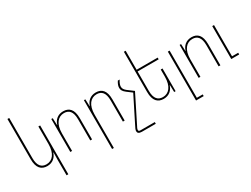

<svg xmlns="http://www.w3.org/2000/svg" viewBox="-72 -1480 3181 2432"><g transform="rotate(-30 1518.5 -264.0)"><path d="M395 232V-482H369V-226C369 -86 307 -15 220 -15C149 -15 103 -59 103 -173V-760H77V-172C77 -41 133 10 218 10C299 10 348 -40 368 -102H371C370 -68 369 -36 369 0V232Z M558 0H584V-256C584 -396 647 -467 734 -467C805 -467 850 -423 850 -309V0H876V-310C876 -441 821 -492 735 -492C654 -492 605 -442 586 -380H583L579 -482H558Z M1035 232H1061V-256C1061 -396 1124 -467 1211 -467C1282 -467 1327 -423 1327 -309V0H1353V-310C1353 -441 1298 -492 1212 -492C1131 -492 1082 -442 1063 -380H1060L1056 -482H1035Z M1411 189C1411 215 1427 232 1471 232H1674V207H1469C1443 207 1437 201 1437 186C1437 173 1445 154 1463 122L1654 -260L1567 -325C1541 -346 1525 -366 1525 -395C1525 -416 1533 -444 1558 -482H1531C1508 -446 1499 -418 1499 -393C1499 -361 1513 -337 1551 -308L1624 -253L1442 110C1423 146 1411 171 1411 189Z M2098 -332H2072V-226C2072 -86 2010 -15 1923 -15C1852 -15 1806 -59 1806 -173V-457H2114V-482H1806V-760H1780V-172C1780 -41 1836 10 1921 10C2002 10 2051 -40 2071 -102H2074L2077 0H2098Z M2263 232H2375V207H2289V-483H2263Z M2435 0H2461V-256C2461 -396 2524 -467 2611 -467C2682 -467 2727 -423 2727 -309V0H2753V-310C2753 -441 2698 -492 2612 -492C2531 -492 2482 -442 2463 -380H2460L2456 -482H2435ZM2912 0H3028V-25H2938V-482H2912Z"/></g></svg>

Font: Noto Sans Armenian SemiCondensed Thin
Style: Regular
Weight: 100
Width: 4
Designer: Monotype Design Team
Foundry: Monotype Imaging Inc.
Version: Version 2.008